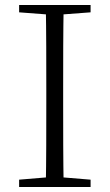

<svg xmlns="http://www.w3.org/2000/svg" viewBox="-20 -743 436 763"><path d="M56 0H340V-29L207 -40H188L56 -29ZM162 0H233C231 -110 231 -221 231 -333V-390C231 -502 231 -614 233 -723H162C164 -613 164 -502 164 -390V-333C164 -221 164 -110 162 0ZM56 -694 188 -684H207L340 -694V-723H56Z"/></svg>

Font: Source Han Serif TW VF
Style: Regular
Weight: 250
Designer: Ryoko NISHIZUKA 西塚涼子 (kana & ideographs); Frank Grießhammer (Latin, Greek & Cyrillic); Wenlong ZHANG 张文龙 (bopomofo); San
Foundry: Adobe
Version: Version 2.002;hotconv 1.1.0;makeotfexe 2.6.0